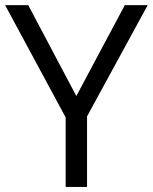

<svg xmlns="http://www.w3.org/2000/svg" viewBox="-20 -734 600 754"><path d="M279.8 -356.9 470.2 -713.9H560.1L321.8 -276.9V0H237.8V-272.9L0 -713.9H90.8Z"/></svg>

Font: f04975060
Style: Regular
Weight: 400
Foundry: Ascender Corporation
Version: Version 1.10